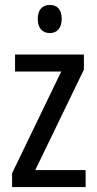

<svg xmlns="http://www.w3.org/2000/svg" viewBox="-20 -758 393 778"><path d="M182 -738C152 -738 133 -719 133 -681C133 -644 152 -624 182 -624C211 -624 230 -644 230 -681C230 -719 212 -738 182 -738ZM327 0V-69H123L320 -476V-537H41V-468H228L29 -56V0Z"/></svg>

Font: Noto Sans Khmer UI Condensed
Style: Regular
Weight: 400
Width: 3
Designer: Danh Hong and the Monotype Design Team
Foundry: Monotype Imaging Inc.
Version: Version 2.002